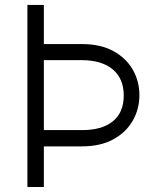

<svg xmlns="http://www.w3.org/2000/svg" viewBox="-20 -747 657 767"><path d="M89.5 -727.3H155.2V-571H307.2Q381.4 -571 432.5 -543.1Q483.7 -515.3 510.3 -468.8Q536.9 -422.2 536.9 -366.8Q536.9 -311.4 510.3 -264.9Q483.7 -218.4 432.5 -190.3Q381.4 -162.3 307.2 -162.3H155.2V0H89.5ZM155.2 -227.3H307.2Q386.4 -226.9 430.2 -261.9Q474.1 -296.9 474.4 -365.4Q474.1 -433.6 430.2 -470Q386.4 -506.4 307.2 -506.7H155.2Z"/></svg>

Font: Inter UI Light
Style: Regular
Weight: 300
Designer: Rasmus Andersson
Foundry: rsms
Version: 3.2;8d6f07862